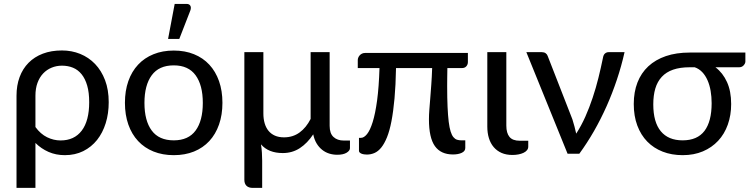

<svg xmlns="http://www.w3.org/2000/svg" viewBox="-20 -768 3746 959"><path d="M62.5 -290Q62.5 -341.5 78 -383.2Q93.5 -425 122.8 -454.5Q152 -484 194 -500Q236 -516 289.5 -516Q338 -516 380.5 -498.8Q423 -481.5 454.8 -448.5Q486.5 -415.5 504.8 -367.5Q523 -319.5 523 -257.5Q523 -201 508 -152.8Q493 -104.5 464.8 -69Q436.5 -33.5 395.8 -13.2Q355 7 304 7Q259.5 7 222.5 -9.2Q185.5 -25.5 157 -54V170.5H62.5ZM157 -133.5Q182.5 -98.5 215.2 -82.5Q248 -66.5 282.5 -66.5Q351 -66.5 388.2 -115.5Q425.5 -164.5 425.5 -257.5Q425.5 -306 415.5 -340.5Q405.5 -375 387.5 -397.2Q369.5 -419.5 344.5 -429.8Q319.5 -440 289.5 -440Q262 -440 237.8 -430Q213.5 -420 195.5 -401Q177.5 -382 167.2 -354Q157 -326 157 -290Z M604 0ZM848 -515.5Q904 -515.5 949 -497.2Q994 -479 1025.5 -445Q1057 -411 1074 -362.8Q1091 -314.5 1091 -254.5Q1091 -194.5 1074 -146Q1057 -97.5 1025.5 -63.5Q994 -29.5 949 -11.2Q904 7 848 7Q792 7 746.8 -11.2Q701.5 -29.5 669.8 -63.5Q638 -97.5 621 -146Q604 -194.5 604 -254.5Q604 -314.5 621 -362.8Q638 -411 669.8 -445Q701.5 -479 746.8 -497.2Q792 -515.5 848 -515.5ZM848 -67Q921 -67 957 -116Q993 -165 993 -254Q993 -342.5 957 -392Q921 -441.5 848 -441.5Q774 -441.5 737.8 -392Q701.5 -342.5 701.5 -254Q701.5 -165 737.8 -116Q774 -67 848 -67ZM819.5 -573.5 852.5 -748.5H911.5Q925.5 -748.5 930.8 -739.2Q936 -730 930.5 -715L875.5 -573.5Z M1295.5 -507.5V-201.5Q1295.5 -174 1302 -152Q1308.5 -130 1321.2 -114.5Q1334 -99 1353.2 -90.5Q1372.5 -82 1398.5 -82Q1443 -82 1476.2 -106.2Q1509.5 -130.5 1531.5 -174V-507.5H1626.5V-139.5Q1626.5 -101.5 1645.8 -83.8Q1665 -66 1697.5 -66H1728V-28Q1728 -15.5 1711.2 -5.2Q1694.5 5 1664.5 5Q1643.5 5 1624.2 -1Q1605 -7 1589 -19.8Q1573 -32.5 1561.5 -51.5Q1550 -70.5 1544.5 -97Q1515.5 -53 1477.8 -28.2Q1440 -3.5 1392.5 -3.5Q1321 -3.5 1283.5 -47Q1287 -26 1288.2 -5Q1289.5 16 1289.5 34.5V170.5H1242.5Q1222 170.5 1211.2 160Q1200.5 149.5 1200.5 130V-507.5Z M2317 -503.5V-458Q2317 -445.5 2309.2 -436.8Q2301.5 -428 2287 -428H2214.5Q2214 -403.5 2213.8 -381.8Q2213.5 -360 2213.5 -338.5Q2213.5 -277.5 2215.5 -233.8Q2217.5 -190 2221.2 -159.8Q2225 -129.5 2230.8 -111.2Q2236.5 -93 2244.5 -83.2Q2252.5 -73.5 2262.5 -70.2Q2272.5 -67 2284.5 -67H2304V-29Q2304 -13 2286.5 -4.8Q2269 3.5 2242.5 3.5Q2182 3.5 2152.2 -38.2Q2122.5 -80 2122.5 -172Q2122.5 -194.5 2124.5 -220.2Q2126.5 -246 2129 -277Q2131.5 -308 2134.2 -345.5Q2137 -383 2138.5 -428H1958Q1956.5 -342 1950.5 -276.2Q1944.5 -210.5 1935.2 -162.5Q1926 -114.5 1913 -82.5Q1900 -50.5 1884.5 -31.2Q1869 -12 1850.8 -4Q1832.5 4 1812.5 4Q1806 4 1799 3Q1792 2 1786.2 -0.2Q1780.5 -2.5 1776.8 -6Q1773 -9.5 1773 -14.5V-79.5H1783Q1798 -79.5 1813.2 -98.2Q1828.5 -117 1841.5 -158.5Q1854.5 -200 1863.5 -266.2Q1872.5 -332.5 1875.5 -428H1767V-468.5Q1767 -474 1769.5 -480.2Q1772 -486.5 1776.8 -491.8Q1781.5 -497 1788.2 -500.2Q1795 -503.5 1803.5 -503.5Z M2414 -507.5H2509V-140.5Q2509 -103.5 2524.8 -84.2Q2540.5 -65 2576.5 -65H2618.5V-35.5Q2618.5 -25.5 2612.2 -17.8Q2606 -10 2595 -4.8Q2584 0.5 2569.8 3.2Q2555.5 6 2539.5 6Q2508.5 6 2485.2 -4.2Q2462 -14.5 2446 -33.2Q2430 -52 2422 -78Q2414 -104 2414 -135.5Z M3099.5 -507.5Q3084 -438 3061.2 -370Q3038.5 -302 3009.8 -237.5Q2981 -173 2946.8 -113.2Q2912.5 -53.5 2873.5 0H2815L2609 -507.5H2686.5Q2698 -507.5 2705.5 -502Q2713 -496.5 2715.5 -488.5L2839 -172Q2845 -153.5 2849.5 -135.8Q2854 -118 2858 -100.5Q2883.5 -140 2903.8 -185.5Q2924 -231 2940.2 -279.8Q2956.5 -328.5 2969 -379Q2981.5 -429.5 2991.5 -478.5Q2994 -494.5 3002 -501Q3010 -507.5 3020 -507.5Z M3553.5 -432Q3590.5 -404 3611.2 -358.2Q3632 -312.5 3632 -248.5Q3632 -192.5 3615.2 -145.5Q3598.5 -98.5 3567 -64.8Q3535.5 -31 3490.8 -12Q3446 7 3390 7Q3335 7 3290 -10.5Q3245 -28 3213 -60.8Q3181 -93.5 3163.2 -141Q3145.5 -188.5 3145.5 -248.5Q3145.5 -308.5 3164 -356Q3182.5 -403.5 3218.2 -436.8Q3254 -470 3306 -487.8Q3358 -505.5 3425.5 -505.5H3703V-460.5Q3703 -451.5 3694.5 -441.8Q3686 -432 3671.5 -432ZM3534.5 -252.5Q3534.5 -284.5 3529.5 -313.8Q3524.5 -343 3514 -367Q3503.5 -391 3487.5 -407.8Q3471.5 -424.5 3450 -432H3425Q3376.5 -432 3342 -420Q3307.5 -408 3285.5 -384.2Q3263.5 -360.5 3253.2 -326Q3243 -291.5 3243 -246.5Q3243 -158 3280.5 -112.5Q3318 -67 3389.5 -67Q3463 -67 3498.8 -114.2Q3534.5 -161.5 3534.5 -252.5Z"/></svg>

Font: Lato Medium
Style: Regular
Weight: 500
Designer: Lukasz Dziedzic
Foundry: tyPoland Lukasz Dziedzic
Version: Version 2.006; 2014-01-15